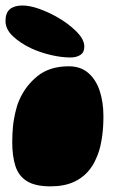

<svg xmlns="http://www.w3.org/2000/svg" viewBox="-30 -655 444 698"><path d="M154 22.5Q98 22.5 67.8 3.5Q37.5 -15.5 26 -51.5Q14.5 -87.5 14.5 -138Q14.5 -153 15.2 -167.5Q16 -182 17.2 -195.5Q18.5 -209 20.8 -221.8Q23 -234.5 25.8 -246.5Q28.5 -258.5 32 -269.8Q35.5 -281 40 -291Q62.5 -343 106.5 -378.5Q150.5 -414 220 -414Q263 -414 291 -389.8Q319 -365.5 332.5 -324.5Q346 -283.5 346 -232.5Q346 -212.5 344.8 -193.5Q343.5 -174.5 341 -157.2Q338.5 -140 334.8 -123.8Q331 -107.5 325.5 -93.2Q320 -79 313.5 -66Q307 -53 298.5 -42Q275.5 -11 239.8 5.8Q204 22.5 154 22.5ZM226.5 -446Q194 -446 156 -454.8Q118 -463.5 84 -479Q44.5 -497.5 17.2 -523Q-10 -548.5 -10 -578.5Q-10 -608.5 6.2 -621.8Q22.5 -635 51.5 -635Q77 -635 109.8 -623.8Q142.5 -612.5 174 -595Q215.5 -572 246 -542.2Q276.5 -512.5 276.5 -486Q276.5 -464.5 262 -455.2Q247.5 -446 226.5 -446Z"/></svg>

Font: Gluten Thin Black
Style: Regular
Weight: 900
Version: Version 1.300